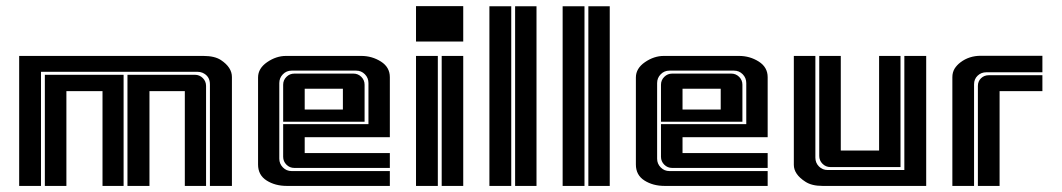

<svg xmlns="http://www.w3.org/2000/svg" viewBox="-20 -611 3489 631"><path d="M620.6 -365.2Q635.7 -365.2 646.5 -354.5Q657.2 -343.8 657.2 -328.6V0H587.4V-311.5H471.2V0H398.9V-365.2ZM386.2 -365.2V0H316.9V-311.5H198.2V0H127.4V-365.2ZM648.4 -427.2Q685.5 -427.2 706.1 -413.6Q742.2 -389.6 742.2 -357.9V0H669.9V-334Q669.9 -361.3 645 -372.1Q637.7 -375 629.4 -375H114.7V0H43V-427.2Z M981.4 -107.9H1261.2V-59.1H947.3Q932.1 -59.1 921.4 -69.8Q910.6 -80.6 910.6 -95.7V-203.1H1190.9V-337.9Q1190.9 -355 1179.2 -366.9Q1167.5 -378.9 1150.4 -378.9H938.5Q921.4 -378.9 909.7 -366.9Q897.9 -355 897.9 -337.9V-89.4Q897.9 -72.8 909.7 -60.8Q921.4 -48.8 938.5 -48.8H1261.2V0H922.4Q884.3 0 856.2 -17.8Q828.1 -35.6 828.1 -70.3V-356.4Q828.1 -386.2 857.9 -406.7Q887.7 -427.2 919.9 -427.2H1167.5Q1202.6 -427.2 1231.9 -408.7Q1261.2 -390.1 1261.2 -357.4V-160.2H981.4ZM1141.6 -369.1Q1156.7 -369.1 1167.5 -358.4Q1178.2 -347.7 1178.2 -332.5V-210.9H910.6V-332.5Q910.6 -347.7 921.4 -358.4Q932.1 -369.1 947.3 -369.1ZM981.4 -319.3V-251H1106.9V-319.3Z M1502.4 -590.8V-474.6H1347.2V-590.8ZM1502.4 -427.2V0H1431.6V-427.2ZM1418.9 -427.2V0H1347.2V-427.2Z M1743.2 -590.3V0H1672.9V-590.3ZM1660.2 -590.3V0H1588.4V-590.3Z M1983.9 -590.3V0H1913.6V-590.3ZM1900.9 -590.3V0H1829.1V-590.3Z M2223.1 -107.9H2502.9V-59.1H2189Q2173.8 -59.1 2163.1 -69.8Q2152.3 -80.6 2152.3 -95.7V-203.1H2432.6V-337.9Q2432.6 -355 2420.9 -366.9Q2409.2 -378.9 2392.1 -378.9H2180.2Q2163.1 -378.9 2151.4 -366.9Q2139.6 -355 2139.6 -337.9V-89.4Q2139.6 -72.8 2151.4 -60.8Q2163.1 -48.8 2180.2 -48.8H2502.9V0H2164.1Q2126 0 2097.9 -17.8Q2069.8 -35.6 2069.8 -70.3V-356.4Q2069.8 -386.2 2099.6 -406.7Q2129.4 -427.2 2161.6 -427.2H2409.2Q2444.3 -427.2 2473.6 -408.7Q2502.9 -390.1 2502.9 -357.4V-160.2H2223.1ZM2383.3 -369.1Q2398.4 -369.1 2409.2 -358.4Q2419.9 -347.7 2419.9 -332.5V-210.9H2152.3V-332.5Q2152.3 -347.7 2163.1 -358.4Q2173.8 -369.1 2189 -369.1ZM2223.1 -319.3V-251H2348.6V-319.3Z M2672.4 -427.2H2743.2V-116.2H2869.1V-427.2H2939.5V-62H2709Q2693.8 -62 2683.1 -72.8Q2672.4 -83.5 2672.4 -98.6ZM2588.9 -427.2H2659.7V-92.8Q2659.7 -75.7 2671.4 -64Q2683.1 -52.2 2700.2 -52.2H2952.1V-427.2H3023.9V0H2683.1Q2647.9 0 2627 -13.7Q2588.9 -38.1 2588.9 -69.3Z M3117.2 -385.3Q3124.5 -397 3136.7 -406.2Q3165 -427.7 3203.6 -427.7H3405.8V-373.5H3221.7Q3204.6 -373.5 3192.9 -362.3Q3181.2 -351.1 3181.2 -334V0H3109.9V-357.4Q3109.9 -373 3117.2 -385.3ZM3265.1 0H3193.8V-328.6Q3193.8 -343.8 3204.1 -353.8Q3214.4 -363.8 3229.5 -363.8H3405.8V-311.5H3265.1Z"/></svg>

Font: Ebtekar Inline 2
Style: Inline-2
Weight: 500
Designer: Arman Khorramak
Foundry: Arman Khorramak
Version: Version 2.000